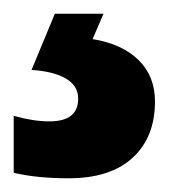

<svg xmlns="http://www.w3.org/2000/svg" viewBox="-46 -20 246 280"><path d="M180 128Q180 180 147.5 210Q115 240 54 240Q8 240 -26 232V149Q3 157 26 157Q68 157 68 124Q68 105 50 94.5Q32 84 0 82L34 0H105L89 37Q132 44 156 67.5Q180 91 180 128Z"/></svg>

Font: Noto Sans ExtraCondensed ExtraBold
Style: Regular
Weight: 800
Width: 2
Designer: Monotype Design Team
Foundry: Monotype Imaging Inc.
Version: Version 2.013; ttfautohint (v1.8.4.7-5d5b)